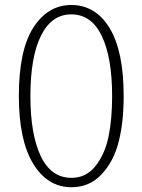

<svg xmlns="http://www.w3.org/2000/svg" viewBox="-20 -743 578 780"><path d="M103.5 -352.5Q103.5 -197.3 145.5 -108.9Q187.5 -20.5 270.5 -20.5Q330.1 -20.5 368.2 -68.8Q406.2 -117.2 420.9 -188Q435.5 -258.8 435.5 -352.5Q435.5 -508.8 393.6 -596.7Q351.6 -684.6 269.5 -684.6Q189.5 -684.6 146.5 -598.1Q103.5 -511.7 103.5 -352.5ZM56.6 -352.5Q56.6 -540 115.7 -631.3Q174.8 -722.7 269.5 -722.7Q368.2 -722.7 425.3 -628.9Q482.4 -535.2 482.4 -352.5Q482.4 -248 462.4 -168Q442.4 -87.9 393.1 -35.2Q343.8 17.6 270.5 17.6Q172.9 17.6 114.7 -78.1Q56.6 -173.8 56.6 -352.5Z"/></svg>

Font: Gothic A1 ExtraLight
Style: Regular
Weight: 275
Designer: HanYang I&C Co.,Ltd.
Foundry: HanYang I&C Co.,Ltd.
Version: Version 2.50